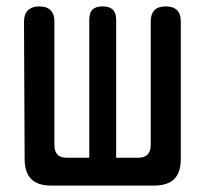

<svg xmlns="http://www.w3.org/2000/svg" viewBox="-20 -580 640 600"><path d="M141 0Q98 0 77.5 -20.5Q57 -41 57 -84L55 -512Q55 -536 67.5 -548Q80 -560 103 -560Q126 -560 138 -548Q150 -536 150 -513V-127Q150 -107 159.5 -97Q169 -87 189 -87H259V-518Q259 -540 269 -550Q279 -560 301 -560Q322 -560 332.5 -550Q343 -540 343 -518V-87H412Q431 -87 441 -97Q451 -107 451 -127V-513Q451 -536 462.5 -548Q474 -560 498 -560Q521 -560 533 -548.5Q545 -537 545 -513V-84Q545 -41 524.5 -20.5Q504 0 460 0Z"/></svg>

Font: Maple Mono NL Medium
Style: Regular
Weight: 500
Monospace: yes
Designer: subframe7536
Version: Version 7.000